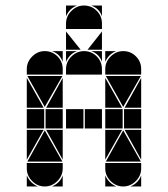

<svg xmlns="http://www.w3.org/2000/svg" viewBox="-20 -677 608 695"><path d="M284 -492Q311 -492 330 -473Q349 -454 349 -427V-407H219V-427Q219 -453 238.5 -472.5Q258 -492 284 -492ZM142 -492Q169 -492 188 -473Q207 -454 207 -427V-407H77V-427Q77 -453 96.5 -472.5Q116 -492 142 -492ZM426 -492Q453 -492 472 -473Q491 -454 491 -427V-407H361V-427Q361 -453 380.5 -472.5Q400 -492 426 -492ZM426 -2Q400 -2 380.5 -21.5Q361 -41 361 -67V-87H491V-67Q491 -41 471.5 -21.5Q452 -2 426 -2ZM142 -2Q116 -2 96.5 -21.5Q77 -41 77 -67V-87H207V-67Q207 -41 187.5 -21.5Q168 -2 142 -2ZM363 -92 426 -205 490 -92ZM79 -92 142 -205 206 -92ZM206 -402 142 -290 79 -402ZM490 -402 426 -290 363 -402ZM282 -212H219V-282H282ZM424 -212H361V-282H424ZM140 -212H77V-282H140ZM349 -212H287V-282H349ZM491 -212H429V-282H491ZM207 -212H145V-282H207ZM77 -287V-395L138 -287ZM361 -287V-395L422 -287ZM361 -207H422L361 -99ZM77 -207H138L77 -99ZM207 -287H147L207 -395ZM491 -207V-99L431 -207ZM207 -207V-99L147 -207ZM491 -287H431L491 -395ZM77 -42Q89 -14 117 -2H77ZM361 -42Q373 -14 401 -2H361ZM361 -492H401Q387 -487 377 -477Q367 -467 361 -453ZM168 -2Q182 -8 192 -18Q202 -28 207 -42V-2ZM219 -492H259Q245 -487 235 -477Q225 -467 219 -453ZM452 -2Q466 -8 476 -18Q486 -28 491 -42V-2ZM349 -492V-453Q339 -482 310 -492ZM207 -492V-453Q197 -482 168 -492ZM284 -657Q311 -657 330 -638Q349 -619 349 -592V-572H219V-592Q219 -618 238.5 -637.5Q258 -657 284 -657ZM219 -657H259Q245 -652 235 -642Q225 -632 219 -618ZM349 -657V-618Q339 -647 310 -657ZM219 -497V-563L272 -497ZM349 -497H297L349 -563Z"/></svg>

Font: CAT DyFa
Style: Regular
Weight: 400
Designer: Peter Wiegel
Foundry: Peter Wiegel
Version: Version 1.001; ttfautohint (v1.3)